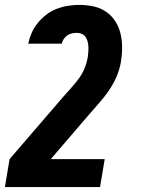

<svg xmlns="http://www.w3.org/2000/svg" viewBox="-56 -548 576 783"><path d="M352 215H-36L-17 101L200 -151Q216 -169 232.5 -187.5Q249 -206 263.5 -225Q278 -244 287.5 -266Q297 -288 301 -311L302 -314Q303 -324 304 -335Q305 -346 304.5 -357Q304 -368 301.5 -378Q299 -388 293.5 -396.5Q288 -405 278.5 -409.5Q269 -414 258 -414Q248 -414 238 -412Q228 -410 219 -404Q210 -398 204 -389Q198 -380 196 -370H59Q64 -393 73.5 -414.5Q83 -436 98.5 -455Q114 -474 134 -489Q154 -504 176.5 -512.5Q199 -521 222 -524.5Q245 -528 267 -528Q297 -528 325 -522Q353 -516 376 -500.5Q399 -485 414 -461.5Q429 -438 435.5 -411Q442 -384 442 -354.5Q442 -325 437 -295Q432 -265 419 -235Q406 -205 387.5 -178Q369 -151 347 -126.5Q325 -102 303 -76L151 101H371Z"/></svg>

Font: Iosevka Term Curly Heavy
Style: Italic
Weight: 900
Italic angle: -9°
Designer: Belleve Invis
Foundry: Belleve Invis
Version: Version 32.3.0